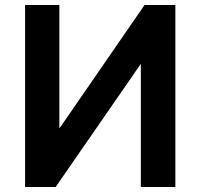

<svg xmlns="http://www.w3.org/2000/svg" viewBox="-20 -750 808 773"><path d="M219 -234H220L562 -730H686V3H547V-493L204 3H81V-730H219Z"/></svg>

Font: Sinter Bold
Style: Regular
Weight: 700
Foundry: Adobe & rsms
Version: Version 1.000